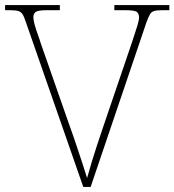

<svg xmlns="http://www.w3.org/2000/svg" viewBox="-20 -734 685 754"><path d="M82 -646Q75 -668 68.5 -678Q62 -688 51 -691Q40 -694 17 -694H0V-714H215V-694H166Q129 -694 120 -687Q111 -680 111 -666Q111 -655 116.5 -635.5Q122 -616 129 -597Q136 -578 139 -567L252 -244Q268 -200 280 -163.5Q292 -127 302.5 -96Q313 -65 322 -35Q331 -67 340 -97Q349 -127 360.5 -162Q372 -197 388 -244L498 -567Q501 -577 507.5 -596Q514 -615 520 -635Q526 -655 526 -666Q526 -680 517.5 -687Q509 -694 471 -694H429V-714H645V-694H620Q597 -694 586 -691Q575 -688 569 -678Q563 -668 555 -646L336 0H307Z"/></svg>

Font: Noto Serif Lao Thin
Style: Regular
Weight: 250
Designer: Monotype Design Team
Foundry: Monotype Imaging Inc.
Version: Version 2.003